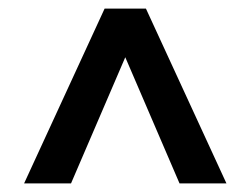

<svg xmlns="http://www.w3.org/2000/svg" viewBox="-20 -720 582 446"><path d="M36 -294 223 -700H319L506 -294H397L271 -587L145 -294Z"/></svg>

Font: Zen Kaku Gothic New
Style: Bold
Weight: 700
Designer: Yoshimichi Ohira
Foundry: Positype
Version: Version 1.002